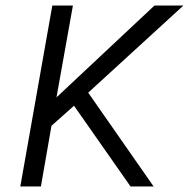

<svg xmlns="http://www.w3.org/2000/svg" viewBox="-20 -670 679 690"><path d="M168 -650H242L183 -320L535 -650H639L297 -337L532 0H449L246 -290L165 -218L127 0H53Z"/></svg>

Font: Overused Grotesk
Style: Italic
Weight: 400
Italic angle: -10°
Version: Version 0.003